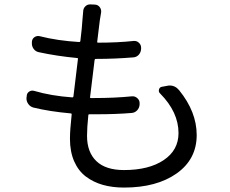

<svg xmlns="http://www.w3.org/2000/svg" viewBox="-20 -806 1040 867"><path d="M703.1 -383.8Q695.3 -390.6 697.8 -401.4Q700.2 -412.1 710.9 -414.1L732.4 -418Q739.3 -419.9 746.1 -419.9Q771.5 -419.9 789.1 -398.4Q868.2 -300.8 868.2 -196.3Q868.2 -86.9 777.8 -22.9Q687.5 41 540 41Q487.3 41 444.3 28.8Q401.4 16.6 367.7 -8.8Q334 -34.2 314.9 -77.6Q295.9 -121.1 295.9 -179.7Q295.9 -217.8 303.7 -290Q303.7 -293.9 299.8 -293.9Q202.1 -302.7 130.9 -320.3Q116.2 -324.2 107.4 -336.9Q98.6 -349.6 99.6 -364.3L100.6 -371.1Q100.6 -384.8 111.3 -392.1Q122.1 -399.4 134.8 -395.5Q210.9 -373 306.6 -366.2Q310.5 -366.2 311.5 -370.1Q314.5 -398.4 321.8 -455.1Q329.1 -511.7 332 -540Q333 -543.9 329.1 -543.9Q236.3 -552.7 155.3 -570.3Q140.6 -573.2 131.8 -585.4Q123 -597.7 124 -612.3V-617.2Q125 -630.9 135.7 -638.2Q146.5 -645.5 159.2 -642.6Q239.3 -622.1 337.9 -616.2Q341.8 -616.2 342.8 -620.1Q350.6 -683.6 352.5 -718.8Q354.5 -738.3 355.5 -752.9Q355.5 -767.6 365.2 -777.3Q374 -786.1 386.7 -786.1Q387.7 -786.1 388.7 -786.1L409.2 -785.2Q422.9 -784.2 430.7 -773.4Q438.5 -762.7 436.5 -749Q433.6 -735.4 430.7 -713.9Q429.7 -702.1 425.3 -669.9Q420.9 -637.7 418.9 -617.2Q418 -613.3 422.9 -613.3Q510.7 -613.3 584 -621.1Q597.7 -622.1 607.4 -612.8Q617.2 -603.5 617.2 -590.8V-585Q616.2 -569.3 606.4 -558.6Q596.7 -547.9 582 -546.9Q499 -540 415 -540H412.1Q408.2 -540 407.2 -535.2Q404.3 -515.6 386.7 -367.2Q385.7 -363.3 390.6 -363.3H405.3Q498 -363.3 576.2 -371.1Q589.8 -372.1 600.1 -362.8Q610.4 -353.5 610.4 -340.8V-334Q609.4 -318.4 599.1 -307.6Q588.9 -296.9 574.2 -295.9Q504.9 -290 415 -290H383.8Q378.9 -290 378.9 -286.1Q373 -229.5 373 -192.4Q373 -119.1 415 -78.6Q457 -38.1 540 -38.1Q652.3 -38.1 719.2 -83Q786.1 -127.9 786.1 -205.1Q786.1 -299.8 703.1 -383.8Z"/></svg>

Font: Gen Jyuu GothicL Regular
Style: Regular
Weight: 400
Designer: [Source Han Sans]
Ryoko NISHIZUKA  (kana & ideographs); Paul D. Hunt (Latin, Greek & Cyrillic); Wenlong ZHANG  (bopomofo
Version: Version 1.002.20150607